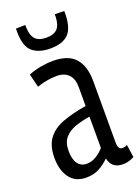

<svg xmlns="http://www.w3.org/2000/svg" viewBox="-144 -808 643 881"><g transform="rotate(-20 177.5 -367.0)"><path d="M13 -125Q13 -184 39 -218.5Q65 -253 113.5 -271Q162 -289 229 -300V-393Q229 -433 208.5 -454Q188 -475 151 -475Q133 -475 108.5 -471.5Q84 -468 54 -458L38 -523Q68 -535 100 -540.5Q132 -546 157 -546Q233 -546 267 -507Q301 -468 301 -395V-98Q301 -77 306.5 -69Q312 -61 322 -61Q335 -61 346 -67L355 -5Q342 2 329 6Q316 10 299 10Q245 10 234 -42Q211 -19 184 -4.5Q157 10 120 10Q68 10 40.5 -27Q13 -64 13 -125ZM85 -133Q85 -92 100.5 -70.5Q116 -49 144 -49Q169 -49 191.5 -63Q214 -77 229 -95V-248Q190 -242 157 -230.5Q124 -219 104.5 -196Q85 -173 85 -133ZM168 -603Q114 -603 82.5 -628.5Q51 -654 50 -724Q50 -734 50 -743L96 -744Q96 -741 96 -738.5Q96 -736 96 -733Q97 -693 114 -674.5Q131 -656 168 -656Q205 -656 222 -674.5Q239 -693 240 -733Q240 -739 240 -744L286 -743Q286 -738 286 -733.5Q286 -729 286 -724Q284 -658 255.5 -630.5Q227 -603 168 -603Z"/></g></svg>

Font: Georama Condensed
Style: Regular
Weight: 400
Width: 3
Designer: Jean-Baptiste Levee
Foundry: Production Type
Version: Version 1.000